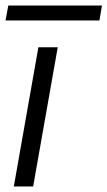

<svg xmlns="http://www.w3.org/2000/svg" viewBox="-23 -675 389 695"><path d="M27 0 116 -504H186L97 0ZM-3 -601 7 -655H346L337 -601Z"/></svg>

Font: DM Sans Light
Style: Italic
Weight: 300
Italic angle: -10°
Designer: Colophon Foundry, Jonny Pinhorn
Foundry: Colophon Foundry
Version: Version 4.004;gftools[0.9.30]